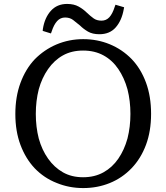

<svg xmlns="http://www.w3.org/2000/svg" viewBox="-20 -941 846 976"><path d="M177 -487Q162 -428 162 -362Q162 -296 177 -237Q193 -179 224.5 -134.5Q256 -90 300 -65Q344 -40 402.5 -40Q461 -40 506 -65Q551 -90 581.5 -134.5Q612 -179 628 -237Q643 -296 643 -362Q643 -428 628 -487Q612 -545 581.5 -590Q551 -635 506 -659.5Q461 -684 402.5 -684Q344 -684 300 -659.5Q256 -635 224.5 -590Q193 -545 177 -487ZM268 -11Q204 -36 156 -86Q110 -135 84 -204.5Q58 -274 58 -361.5Q58 -449 84 -519.5Q110 -590 156 -639Q204 -688 267 -715Q331 -742 403 -742Q475 -742 538 -716Q601 -690 649 -641Q696 -592 722 -521.5Q748 -451 748 -362.5Q748 -274 722 -204.5Q696 -135 649 -86Q601 -36 538 -10.5Q475 15 403 15Q331 15 268 -11ZM321 -921Q356 -921 380 -907.5Q404 -894 422 -876Q440 -859 456 -847.5Q472 -836 496 -836Q520 -836 536 -853.5Q552 -871 563 -906L567 -917L611 -904L609 -894Q599 -837 568.5 -802Q538 -767 485 -767Q450 -767 427 -780.5Q404 -794 387 -811Q368 -827 351.5 -839.5Q335 -852 311 -852Q287 -852 270.5 -834Q254 -816 243 -782L239 -771L197 -784L198 -794Q207 -851 238.5 -886Q270 -921 321 -921Z"/></svg>

Font: Early Summer Mincho Screen
Style: Regular
Weight: 400
Designer: GuiWonder
Version: Version 1.002